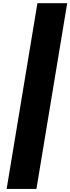

<svg xmlns="http://www.w3.org/2000/svg" viewBox="-20 -982 453 1236"><path d="M412.6 -961.6 214.5 234.4H22.7L220.9 -961.6Z"/></svg>

Font: Karasuma Gothic
Style: Italic
Weight: 900
Italic angle: -9.39999°
Designer: Rasmus Andersson / Ryoko Nishizuka
Foundry: Genbu
Version: Version 1.00